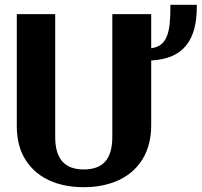

<svg xmlns="http://www.w3.org/2000/svg" viewBox="-20 -770 840 800"><path d="M50 -244C50 -203 57 -167 70 -135C110 -44 199 10 329 10C369 10 406 5 440 -6C540 -37 610 -118 610 -247V-518C746 -525 800 -604 800 -742V-750H690V-742C690 -639 679 -578 610 -569V-711H448V-200C448 -108 410 -64 329 -64C249 -64 210 -108 210 -200V-711H50Z"/></svg>

Font: Aerodynamic
Style: Bd
Weight: 500
Designer: Google
Version: Version 2.000980; 2014